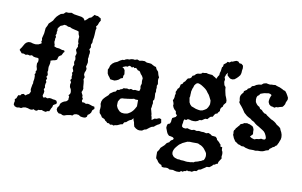

<svg xmlns="http://www.w3.org/2000/svg" viewBox="-100 -995 2311 1467"><g transform="rotate(10 1055.5 -262.0)"><path d="M522 -797 534 -793 549 -792 560 -785 572 -779 576 -762 566 -745 559 -725 548 -711 554 -699 550 -684 549 -665 548 -645 546 -624 542 -605V-586L534 -567L537 -547L528 -530L536 -515V-500L533 -485V-472L530 -457L533 -443L534 -429L531 -414L526 -397L533 -380L530 -365L523 -348L522 -332L530 -315L524 -297L528 -283L530 -267L531 -254L532 -240L535 -226L532 -212L526 -199L532 -186L538 -175V-161L545 -150L540 -136L544 -123H559L574 -116L589 -119L603 -116L617 -111L627 -108L641 -106L645 -95L644 -88L631 -76L625 -56L614 -43L602 -35L599 -20L587 -11L571 -10L551 -13L534 -23L516 -25L499 -21L488 -10L473 -11L456 -8L442 -5L425 1L413 0L399 -7L382 -8L369 -20L362 -35L365 -51L376 -65L380 -82L392 -95L407 -104L423 -109L431 -116L437 -123V-135L439 -147L432 -158L442 -169L445 -181L444 -193L441 -206L432 -221L430 -239L434 -259L425 -274L434 -287L431 -301L433 -317L429 -331L436 -344L432 -356L427 -368L429 -382L435 -394L431 -408V-420L436 -433L435 -447L431 -460L435 -472L438 -485L433 -497L428 -510L433 -523L439 -536L436 -548L439 -559L434 -572L433 -591L435 -612L427 -631L424 -650L411 -655L396 -658L368 -665L354 -672L338 -673L324 -680L308 -682L296 -675L280 -669L268 -655L261 -643L263 -629L260 -618L261 -604L255 -592L261 -579L257 -567V-553L255 -543L257 -531L261 -520V-506L279 -499L301 -497L323 -490L340 -489L345 -478L337 -471L332 -460L326 -449L315 -443L306 -435L302 -422L299 -410L285 -403L269 -400L251 -394L252 -378L249 -361L245 -345V-330L246 -317L243 -305L247 -292L249 -281L241 -268L249 -254L242 -240L248 -227L244 -214L242 -199L245 -184L238 -170L245 -155L243 -139L238 -123L241 -113L248 -106L261 -112L276 -106L293 -111L306 -110L321 -106L334 -105L347 -101L353 -91L354 -87L352 -76L339 -69L329 -62L326 -47L319 -36L314 -24L308 -11H297L281 -2L263 -6L249 -11L237 -8H225L214 1H201L187 -6L177 0H162L143 -6L124 -9L107 -6L92 2L76 0L60 3L42 -3L32 -16L33 -29L36 -42L33 -57L44 -66L49 -80L55 -92H69L78 -104L93 -108L108 -99L121 -109L134 -115L144 -134L140 -152L142 -166L144 -177L146 -189L150 -201L149 -212L151 -223L153 -235V-259L149 -271L156 -281L153 -292L160 -305L158 -318L154 -331L153 -344V-356L159 -369L160 -382L158 -394L148 -398H136L119 -401L104 -410L88 -405L72 -409L56 -405L41 -411H24L15 -422L4 -434L10 -446L17 -455L26 -471L36 -488L48 -499L62 -505H79L95 -500L115 -497L137 -500L152 -507L162 -514L156 -525L160 -537L157 -551L167 -591L169 -613L171 -633L181 -652L188 -671L203 -685L217 -699L226 -716L237 -732L251 -746L267 -759L287 -764L303 -779L325 -778L346 -782L367 -774L405 -768L425 -765L442 -758L455 -740L472 -754L485 -767L501 -773L513 -786Z M885 -512 902 -518 921 -511 941 -515H961L978 -507L997 -506L1013 -504L1029 -495L1042 -489L1053 -486L1060 -470L1075 -453L1082 -428L1090 -411L1086 -399V-386L1090 -360L1084 -346L1086 -331L1084 -315L1086 -301L1082 -286L1084 -256L1083 -239L1075 -227L1078 -209L1075 -194L1074 -180L1071 -166L1075 -152L1078 -140L1082 -125V-115L1086 -105L1088 -92L1090 -81L1111 -96L1126 -97L1145 -105L1161 -101L1164 -86L1166 -72L1154 -60L1140 -53L1126 -43L1116 -34L1100 -30L1088 -23L1062 -3L1048 0L1032 11L1012 13L999 11L984 4L969 -8L964 -25L961 -41L954 -58L952 -71L939 -56L926 -51L914 -43L902 -32L887 -27L878 -11L863 -8L848 -1L836 4L821 6L810 11L799 6L784 9L774 0H761L752 -9L742 -15L735 -25L725 -30L713 -35L703 -51L690 -65L687 -86L689 -103V-119L685 -135L687 -154L694 -171L701 -180L711 -191L723 -202L733 -211L741 -225L767 -243L782 -248L792 -263L806 -264L815 -271L828 -275L838 -284H852L864 -286L880 -282L894 -288L912 -282L926 -286L941 -284L959 -283L965 -301L962 -322L968 -342L966 -362L968 -384L959 -401L948 -413L941 -425L934 -434L921 -437L912 -446L904 -453L892 -449L883 -457L873 -450L861 -458L849 -460L840 -451H825L818 -448L800 -441L813 -432L821 -420L823 -405L825 -389L819 -377L818 -359L803 -354L790 -342L774 -334L758 -329L741 -331L725 -333L716 -347L706 -359L698 -374L696 -389L694 -403L701 -417L706 -436L719 -453L735 -465L756 -474L774 -487L792 -496H804L815 -503L828 -507H843L855 -512L871 -514ZM930 -218 914 -214 894 -211 881 -209 869 -208 855 -206H843L829 -202L821 -192L812 -176L811 -159V-143L819 -125L828 -114L839 -103L854 -96L874 -94L890 -96L902 -99L912 -105L923 -112L932 -120L941 -130L948 -140L954 -150L962 -165V-214H942Z M1567 -602 1577 -609 1585 -620 1601 -618 1612 -627 1623 -628 1636 -634 1650 -639 1665 -637 1676 -625 1693 -623 1706 -611 1708 -592 1705 -573 1704 -554 1699 -537 1687 -522 1675 -510 1660 -498 1644 -494 1630 -496 1621 -501 1612 -509 1602 -519V-538L1589 -520V-516L1583 -501L1589 -483L1586 -465L1592 -440L1603 -427L1605 -405L1609 -386L1614 -365L1622 -346L1628 -328V-311L1619 -300L1611 -290L1608 -276L1598 -267L1592 -255V-239L1581 -227L1576 -217L1564 -214L1555 -204L1546 -187L1530 -184L1520 -175L1509 -162H1492L1478 -153L1468 -146L1451 -145L1439 -136L1423 -130L1408 -129L1391 -130L1377 -134L1362 -136L1350 -127L1336 -130L1331 -117L1330 -102L1327 -89V-74L1337 -65L1355 -62L1371 -67L1387 -62L1405 -59L1423 -64L1443 -59L1461 -62L1481 -59H1499L1518 -54L1536 -59L1553 -52L1565 -43L1580 -42L1595 -40L1605 -30L1609 -19L1619 -11L1627 -4L1634 5L1642 13L1643 27L1658 30V42L1659 53L1665 64L1667 76V86L1665 101L1668 116L1659 129L1649 145L1645 161L1633 163L1627 170L1614 173L1607 182L1598 189L1587 197L1567 198L1555 207L1539 217L1526 226L1509 230L1495 244L1478 245L1461 255L1448 253L1436 255L1423 251L1414 258L1402 260L1391 267L1380 263L1370 272L1359 273H1345L1330 270L1317 266L1301 267H1289L1278 260L1262 258L1246 260L1229 258L1223 244L1209 238L1196 227L1187 213L1175 200L1174 183V151L1186 134L1194 116L1209 102L1220 92L1227 83L1233 74L1243 67L1252 63L1259 51L1267 44L1278 38L1281 27L1272 20L1256 16L1242 14L1230 2L1223 -11L1217 -27L1211 -42L1212 -58L1217 -73L1233 -79L1239 -94L1240 -109L1243 -124L1267 -136L1275 -149L1264 -162L1261 -180L1249 -190L1240 -202L1233 -218L1234 -231L1230 -245L1224 -258L1230 -271L1233 -285V-299L1237 -311L1234 -325L1240 -337L1245 -351L1255 -360L1259 -372L1262 -387L1275 -395L1281 -408L1292 -417L1299 -429L1308 -442L1324 -446L1334 -455L1339 -468L1353 -474L1364 -486L1377 -492L1390 -493L1402 -496L1412 -505H1425L1440 -508L1454 -504L1471 -502L1487 -501L1499 -493L1512 -486L1522 -477L1526 -485L1532 -498L1540 -509L1541 -525L1546 -541L1548 -557L1550 -572L1556 -577L1558 -586V-594ZM1403 -417 1390 -420 1377 -414 1365 -398 1361 -383 1356 -372 1350 -348V-337L1349 -323V-311L1346 -299L1349 -283L1352 -265L1361 -249L1373 -237L1390 -231L1408 -224L1427 -220L1443 -218L1460 -221L1477 -230L1490 -239L1499 -252L1505 -265L1509 -277V-292L1508 -306L1493 -336L1486 -348L1475 -361L1466 -374L1454 -386L1442 -395L1430 -403L1417 -411ZM1406 32 1387 35 1368 44 1353 51 1342 59 1330 67 1319 79 1308 92 1299 105 1293 119 1290 132 1292 148 1302 163 1315 172 1325 175 1337 179H1352L1364 182H1377L1389 183L1400 185L1414 186L1425 185H1437L1451 182H1461L1472 175L1484 172L1495 169L1506 164L1517 161L1526 155L1536 151L1543 136L1546 122V111L1544 98L1539 88L1532 79L1524 68L1517 60L1506 51L1495 44L1486 41L1475 35L1465 33H1427Z M1905 -510 1920 -507 1934 -505 1947 -507H1961L1975 -509L1987 -504L2000 -500L2011 -497L2033 -487L2043 -481L2057 -477L2069 -462L2079 -445L2087 -429V-414L2077 -392L2074 -377L2066 -364L2059 -355L2049 -352L2037 -349L2023 -344H2010L1998 -337L1982 -342L1969 -344L1955 -355L1947 -372V-385L1950 -402L1955 -416L1960 -428L1949 -435L1935 -438L1918 -435L1903 -433L1888 -428L1874 -423L1866 -411L1855 -403L1850 -392L1848 -375L1851 -355L1861 -340L1871 -330L1884 -323L1892 -309L1906 -303L1917 -291L1930 -281L1943 -278L1954 -268L1965 -261L1989 -245L2001 -240L2015 -232L2027 -223L2038 -212L2053 -203L2068 -191L2074 -176L2082 -161L2088 -143L2090 -124L2088 -107L2082 -92L2077 -78L2071 -67L2067 -57L2058 -52L2049 -42L2037 -37L2028 -29L2016 -21L2010 -9L1991 -4L1977 3L1965 7L1949 9H1930L1911 12L1896 10H1863L1850 7L1833 3L1818 -4H1801L1786 -11L1773 -14L1760 -24L1748 -31L1741 -42L1733 -54L1728 -67L1723 -78L1724 -90L1722 -102L1724 -113L1731 -121L1735 -131L1743 -139L1750 -148L1758 -156L1763 -166L1772 -171L1782 -174L1791 -181L1801 -182L1814 -184L1824 -181L1835 -179L1845 -174L1857 -169L1865 -158L1870 -144V-129L1872 -109L1860 -96L1852 -87L1868 -78L1888 -72L1905 -78L1924 -80L1939 -86L1955 -83L1969 -85L1974 -95L1972 -105L1967 -118L1959 -133L1950 -144L1936 -154L1904 -174L1889 -182L1875 -192L1863 -203L1845 -212L1833 -222L1817 -230L1802 -239L1792 -248L1780 -258L1771 -271L1761 -286L1748 -303L1735 -318L1726 -332L1728 -344L1725 -357L1724 -373L1728 -387L1735 -398L1745 -409L1747 -421L1757 -428L1768 -435L1773 -445L1786 -451L1793 -457L1801 -469L1817 -474L1832 -484L1849 -490L1870 -493L1885 -505Z"/></g></svg>

Font: Tagesschrift
Style: Regular
Weight: 400
Designer: Yanone
Version: Version 2.000; ttfautohint (v1.8.4.7-5d5b)